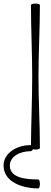

<svg xmlns="http://www.w3.org/2000/svg" viewBox="-93 -828 283 1073"><path d="M78 -17C-1 -17 -75 29 -73 100C-71 186 26 225 122 225C126 225 130 214 130 200C130 186 126 175 122 175C47 175 -36 165 -38 100C-40 47 18 17 78 17C83 17 88 13 91 6C95 7 100 8 105 8C119 8 130 4 130 0C130 -133 122 -267 122 -400C122 -533 130 -667 130 -800C130 -804 119 -808 105 -808C91 -808 80 -804 80 -800C80 -667 87 -533 87 -400C87 -272 81 -145 80 -17Z"/></svg>

Font: Nupuram Thin
Style: Regular
Weight: 100
Designer: Santhosh Thottingal (santhosh.thottingal@gmail.com)
Foundry: SMC
Version: Version 1.000